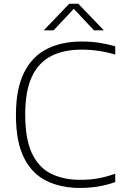

<svg xmlns="http://www.w3.org/2000/svg" viewBox="-20 -964 640 994"><path d="M394.5 9Q296.5 9 221.8 -27Q147 -63 104.8 -145.8Q62.5 -228.5 62.5 -369Q62.5 -503.5 104 -587.2Q145.5 -671 221.8 -710Q298 -749 403 -749Q450.5 -749 492.2 -742.8Q534 -736.5 576.5 -724.5V-681.5Q492 -707 402.5 -707Q310.5 -707 245.2 -674Q180 -641 145.2 -567.2Q110.5 -493.5 110.5 -371Q110.5 -243 146 -169Q181.5 -95 245.8 -64Q310 -33 396 -33Q442 -33 484 -40Q526 -47 576.5 -64.5V-21.5Q492.5 9 394.5 9ZM206.5 -807 338.5 -944.5H385.5L517.5 -807H466.5L362 -918.5L257.5 -807Z"/></svg>

Font: Encode Sans SemiExpanded SemiExpanded ExtraLight
Style: Regular
Weight: 200
Width: 6
Designer: Multiple Designers
Foundry: Impallari Type
Version: Version 3.000; ttfautohint (v1.8.3) -l 8 -r 50 -G 200 -x 14 